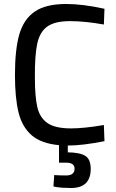

<svg xmlns="http://www.w3.org/2000/svg" viewBox="-20 -719 584 963"><path d="M320 11V45Q383 46 409 63.5Q435 81 435 128Q435 224 336 224Q294 224 261 219L248 216L252 159Q276 161 312 161Q354 161 354 127Q354 97 312 97H276V9Q187 1 139 -40.5Q91 -82 73 -155Q55 -228 55 -343Q55 -471 77 -547Q99 -623 154.5 -661Q210 -699 312 -699Q395 -699 504 -675L501 -596Q406 -613 331 -613Q256 -613 218 -586.5Q180 -560 167 -501Q154 -442 155 -330Q155 -233 167.5 -180.5Q180 -128 218.5 -101.5Q257 -75 336 -75Q402 -75 501 -92L504 -11Q394 11 320 11Z"/></svg>

Font: Cairo SemiBold
Style: Regular
Weight: 600
Designer: Mohamed Gaber, the designers of Titillium
Foundry: Kief Type Foundry
Version: Version 2.009; ttfautohint (v1.5.33-1714) -l 8 -r 50 -G 200 